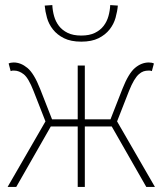

<svg xmlns="http://www.w3.org/2000/svg" viewBox="-20 -736 640 756"><path d="M10 0 159 -258 112 -378Q92 -429 73.5 -443.5Q55 -458 36 -458Q31 -458 29 -458Q27 -458 22 -456L14 -486Q22 -490 34 -490Q62 -490 88 -468.5Q114 -447 138 -386L185 -266H286V-478H314V-266H415L462 -386Q486 -447 511.5 -468.5Q537 -490 566 -490Q578 -490 586 -486L578 -456Q573 -458 571 -458Q569 -458 564 -458Q554 -458 545 -455Q536 -452 526.5 -443.5Q517 -435 507.5 -419Q498 -403 488 -378L441 -258L590 0H556L420 -238H314V0H286V-238H180L44 0ZM300 -572Q259 -572 232 -585.5Q205 -599 188.5 -620Q172 -641 165 -666Q158 -691 156 -714L186 -716Q187 -694 193 -672.5Q199 -651 212 -634Q225 -617 246.5 -606.5Q268 -596 300 -596Q332 -596 353.5 -606.5Q375 -617 388 -634Q401 -651 407 -672.5Q413 -694 414 -716L444 -714Q442 -691 435 -666Q428 -641 411.5 -620Q395 -599 368 -585.5Q341 -572 300 -572Z"/></svg>

Font: Source Code Pro ExtraLight
Style: Regular
Weight: 200
Monospace: yes
Designer: Paul D. Hunt, Teo Tuominen
Foundry: Adobe Systems Incorporated
Version: Version 2.030;PS 1.000;hotconv 16.6.51;makeotf.lib2.5.65220